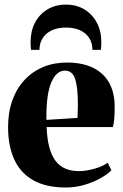

<svg xmlns="http://www.w3.org/2000/svg" viewBox="-20 -801 532 832"><path d="M265.5 11.5Q178.5 11.5 123 -20.5Q67.5 -52.5 41.2 -111.2Q15 -170 15 -249.5Q15 -315 33.8 -366.8Q52.5 -418.5 86.8 -455Q121 -491.5 167.5 -510.8Q214 -530 270.5 -530Q367.5 -530 421.5 -481.8Q475.5 -433.5 477 -343Q477 -309 475 -285.8Q473 -262.5 469 -250.5H182Q184 -199.5 193.5 -163.5Q203 -127.5 220.2 -104.5Q237.5 -81.5 263 -70.5Q288.5 -59.5 322 -59.5Q353 -59.5 389.2 -69.8Q425.5 -80 447 -96L462.5 -63Q448 -47.5 417.8 -30Q387.5 -12.5 347.8 -0.5Q308 11.5 265.5 11.5ZM181 -281.5 316 -290Q316.5 -305.5 316.8 -319.2Q317 -333 317.5 -348.5Q317.5 -420.5 306 -457.8Q294.5 -495 260.5 -495Q244 -495 229.5 -483.5Q215 -472 203.5 -446.8Q192 -421.5 186.2 -380.8Q180.5 -340 181 -281.5ZM266 -781Q311.5 -781 345.8 -760.2Q380 -739.5 399.5 -703Q419 -666.5 419 -619.5Q419 -609 418.5 -601Q418 -593 417 -585H380.5Q380.5 -590 380 -596Q379.5 -602 378 -608.5Q373 -631 358 -647.5Q343 -664 319.8 -672.8Q296.5 -681.5 266 -681.5Q235.5 -681.5 212.2 -672.8Q189 -664 174 -647.5Q159 -631 153.5 -608.5Q152 -602 151.5 -596Q151 -590 151 -585H114.5Q113.5 -593 113 -601Q112.5 -609 112.5 -619.5Q112.5 -666.5 131.8 -703Q151 -739.5 185.5 -760.2Q220 -781 266 -781Z"/></svg>

Font: Merriweather 120pt ExtraBold
Style: Regular
Weight: 800
Version: Version 2.100